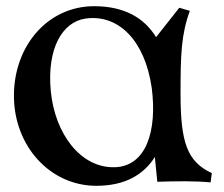

<svg xmlns="http://www.w3.org/2000/svg" viewBox="-20 -585 724 620"><path d="M660 4 664 -26C584 -63 563 -126 563 -282C563 -408 565 -473 593 -550L559 -560L484 -465C446 -527 382 -565 284 -565C135 -565 25 -438 25 -276C25 -113 142 15 291 15C384 15 444 -21 480 -78L488 2C546 0 611 -1 660 4ZM470 -301C488 -162 452 -49 352 -45C240 -41 157 -154 144 -291C131 -428 181 -514 256 -525C362 -540 448 -455 470 -301Z"/></svg>

Font: Basteleur Moonlight
Style: Regular
Weight: 300
Designer: Keussel
Foundry: Keussel Studio
Version: Version 1.300;Glyphs 3.2 (3192)